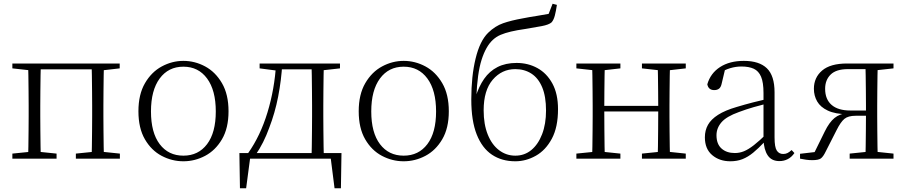

<svg xmlns="http://www.w3.org/2000/svg" viewBox="-20 -847 4836 1025"><path d="M130 0Q131 -24 131.5 -64.5Q132 -105 132.5 -148.5Q133 -192 133 -226V-283Q133 -316 132.5 -359.5Q132 -403 131.5 -443.5Q131 -484 130 -508H198Q197 -484 196.5 -443.5Q196 -403 195.5 -359.5Q195 -316 195 -283V-226Q195 -192 195.5 -148.5Q196 -105 196.5 -64.5Q197 -24 198 0ZM469 0Q470 -24 470.5 -64.5Q471 -105 471.5 -148.5Q472 -192 472 -226V-283Q472 -316 471.5 -359.5Q471 -403 470.5 -443.5Q470 -484 469 -508H535Q534 -484 533.5 -443.5Q533 -403 532.5 -359.5Q532 -316 532 -283V-226Q532 -192 532.5 -148.5Q533 -105 533.5 -64.5Q534 -24 535 0ZM46 0V-27L155 -38H175L282 -27V0ZM385 0V-27L493 -38H514L620 -27V0ZM46 -482V-508H163V-470H155ZM502 -470V-508H619V-482L514 -470ZM163 -477V-508H502V-477Z M959 14Q898 14 843 -15Q788 -44 753.5 -103.5Q719 -163 719 -253Q719 -343 754 -403Q789 -463 844 -492.5Q899 -522 959 -522Q1020 -522 1075 -492.5Q1130 -463 1165 -403Q1200 -343 1200 -253Q1200 -163 1165 -103.5Q1130 -44 1075 -15Q1020 14 959 14ZM959 -16Q1039 -16 1085.5 -77.5Q1132 -139 1132 -252Q1132 -365 1085.5 -428Q1039 -491 959 -491Q879 -491 832.5 -428Q786 -365 786 -252Q786 -139 832.5 -77.5Q879 -16 959 -16Z M1770 0H1292L1318 -23L1294 158H1261L1258 -30H1803L1800 158H1766L1743 -23ZM1643 0Q1644 -24 1644.5 -64.5Q1645 -105 1645.5 -148.5Q1646 -192 1646 -226V-283Q1646 -316 1645.5 -359.5Q1645 -403 1644.5 -443.5Q1644 -484 1643 -508H1709Q1708 -484 1707.5 -443.5Q1707 -403 1706.5 -359.5Q1706 -316 1706 -283V-226Q1706 -192 1706.5 -148.5Q1707 -105 1707.5 -64.5Q1708 -24 1709 0ZM1366 -482V-508H1468V-470H1458ZM1676 -470V-508H1795V-482L1687 -470ZM1305 -30Q1370 -122 1408 -247Q1446 -372 1454 -508H1487Q1482 -419 1465 -331.5Q1448 -244 1417 -164Q1403 -125 1384.5 -88Q1366 -51 1343 -18V-6ZM1468 -477V-508H1678V-477Z M2135 14Q2074 14 2019 -15Q1964 -44 1929.5 -103.5Q1895 -163 1895 -253Q1895 -343 1930 -403Q1965 -463 2020 -492.5Q2075 -522 2135 -522Q2196 -522 2251 -492.5Q2306 -463 2341 -403Q2376 -343 2376 -253Q2376 -163 2341 -103.5Q2306 -44 2251 -15Q2196 14 2135 14ZM2135 -16Q2215 -16 2261.5 -77.5Q2308 -139 2308 -252Q2308 -365 2261.5 -428Q2215 -491 2135 -491Q2055 -491 2008.5 -428Q1962 -365 1962 -252Q1962 -139 2008.5 -77.5Q2055 -16 2135 -16Z M2731 14Q2659 14 2606.5 -21Q2554 -56 2525 -129Q2496 -202 2496 -316Q2496 -440 2519 -534.5Q2542 -629 2586 -672Q2623 -708 2666 -723Q2709 -738 2771 -749Q2806 -756 2842.5 -761.5Q2879 -767 2909 -773L2930 -827L2953 -821Q2948 -787 2942 -764Q2936 -741 2925 -728Q2911 -715 2871.5 -707.5Q2832 -700 2782 -692Q2740 -686 2708 -678.5Q2676 -671 2652.5 -661Q2629 -651 2611 -634Q2574 -600 2551 -528Q2528 -456 2523 -327L2519 -329Q2536 -385 2564.5 -426Q2593 -467 2636 -489Q2679 -511 2738 -511Q2799 -511 2849 -483.5Q2899 -456 2929 -401Q2959 -346 2959 -264Q2959 -168 2926 -106.5Q2893 -45 2840.5 -15.5Q2788 14 2731 14ZM2731 -16Q2780 -16 2816.5 -46Q2853 -76 2874 -130.5Q2895 -185 2895 -257Q2895 -332 2874.5 -381Q2854 -430 2817 -454Q2780 -478 2731 -478Q2659 -478 2610.5 -421.5Q2562 -365 2562 -258Q2562 -183 2584 -128.5Q2606 -74 2644.5 -45Q2683 -16 2731 -16Z M3141 0Q3142 -24 3142.5 -64.5Q3143 -105 3143.5 -148.5Q3144 -192 3144 -226V-283Q3144 -316 3143.5 -359.5Q3143 -403 3142.5 -443.5Q3142 -484 3141 -508H3209Q3208 -484 3207.5 -443Q3207 -402 3206.5 -357Q3206 -312 3206 -275V-256Q3206 -207 3206.5 -157Q3207 -107 3207.5 -65.5Q3208 -24 3209 0ZM3490 0Q3492 -24 3492.5 -65.5Q3493 -107 3493.5 -157Q3494 -207 3494 -256V-275Q3494 -312 3493.5 -357Q3493 -402 3492.5 -443Q3492 -484 3490 -508H3557Q3556 -484 3555.5 -443.5Q3555 -403 3554.5 -359.5Q3554 -316 3554 -283V-226Q3554 -192 3554.5 -148.5Q3555 -105 3555.5 -64.5Q3556 -24 3557 0ZM3057 0V-27L3166 -38H3186L3292 -27V0ZM3057 -482V-508H3292V-482L3186 -470H3166ZM3407 0V-27L3515 -38H3536L3641 -27V0ZM3407 -482V-508H3641V-482L3536 -470H3515ZM3174 -252V-282H3524V-252Z M3879 14Q3821 14 3782 -19Q3743 -52 3743 -114Q3743 -151 3759.5 -180.5Q3776 -210 3813.5 -234Q3851 -258 3913 -276Q3956 -289 4000.5 -300.5Q4045 -312 4085 -321V-297Q4045 -287 4003.5 -275Q3962 -263 3925 -249Q3858 -225 3831.5 -194Q3805 -163 3805 -125Q3805 -78 3832 -54Q3859 -30 3903 -30Q3928 -30 3951.5 -39.5Q3975 -49 4004.5 -72Q4034 -95 4074 -134L4080 -89H4061Q4029 -55 4001 -32Q3973 -9 3944 2.5Q3915 14 3879 14ZM4141 13Q4099 13 4078.5 -17.5Q4058 -48 4056 -102V-106V-350Q4056 -407 4043 -437.5Q4030 -468 4004 -480Q3978 -492 3938 -492Q3908 -492 3878 -483Q3848 -474 3816 -454L3852 -482L3833 -402Q3829 -382 3819 -374Q3809 -366 3793 -366Q3762 -366 3756 -397Q3773 -456 3824 -489Q3875 -522 3951 -522Q4033 -522 4074 -482.5Q4115 -443 4115 -354V-113Q4115 -61 4127 -43Q4139 -25 4161 -25Q4174 -25 4184 -30Q4194 -35 4206 -46L4221 -30Q4206 -8 4185.5 2.5Q4165 13 4141 13Z M4502 -508H4750V-482L4641 -470L4633 -478H4507Q4444 -478 4414.5 -449Q4385 -420 4385 -373Q4385 -317 4419.5 -287Q4454 -257 4520 -257H4633V-229H4548Q4508 -229 4488 -212.5Q4468 -196 4446 -152L4388 -38Q4375 -11 4362.5 -1.5Q4350 8 4316 8Q4299 8 4282.5 5.5Q4266 3 4251 0V-26L4354 -38L4320 -17L4383 -145Q4407 -194 4435 -217Q4463 -240 4509 -245L4504 -237Q4439 -238 4399.5 -256.5Q4360 -275 4342.5 -305.5Q4325 -336 4325 -373Q4325 -433 4369 -470.5Q4413 -508 4502 -508ZM4600 0Q4601 -24 4601.5 -65Q4602 -106 4602.5 -152Q4603 -198 4603 -237V-283Q4603 -316 4602.5 -359.5Q4602 -403 4601.5 -443.5Q4601 -484 4600 -508H4666Q4665 -484 4664.5 -443.5Q4664 -403 4663.5 -359.5Q4663 -316 4663 -283V-226Q4663 -192 4663.5 -148.5Q4664 -105 4664.5 -64.5Q4665 -24 4666 0ZM4516 0V-27L4623 -38H4645L4750 -27V0Z"/></svg>

Font: Noto Serif KR
Style: Regular
Weight: 200
Designer: Ryoko NISHIZUKA 西塚涼子 (kana & ideographs); Frank Grießhammer (Latin, Greek & Cyrillic); Wenlong ZHANG 张文龙 (bopomofo); San
Foundry: Adobe
Version: Version 2.001;hotconv 1.1.0;makeotfexe 2.6.0